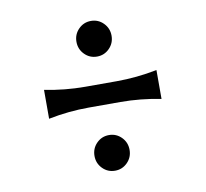

<svg xmlns="http://www.w3.org/2000/svg" viewBox="-66 -700 733 684"><g transform="rotate(-10 301.0 -358.5)"><path d="M97.7 -416Q170.9 -401.4 244.1 -401.4H357.9Q430.2 -401.4 504.4 -416V-311.5Q430.7 -326.2 357.9 -326.2H244.1Q170.9 -326.2 97.7 -311.5ZM252.4 -107.2Q233.9 -126 233.9 -152.8Q233.9 -179.7 252.4 -198.5Q271 -217.3 297.4 -217.3Q323.7 -217.3 342.3 -198.5Q360.8 -179.7 360.8 -152.8Q360.8 -126 342.3 -107.2Q323.7 -88.4 297.4 -88.4Q271 -88.4 252.4 -107.2ZM259.8 -518.8Q241.2 -537.6 241.2 -564.5Q241.2 -591.3 259.8 -610.1Q278.3 -628.9 304.7 -628.9Q331.1 -628.9 349.6 -610.1Q368.2 -591.3 368.2 -564.5Q368.2 -537.6 349.6 -518.8Q331.1 -500 304.7 -500Q278.3 -500 259.8 -518.8Z"/></g></svg>

Font: Classica
Style: Book
Weight: 400
Version: Version 1.001